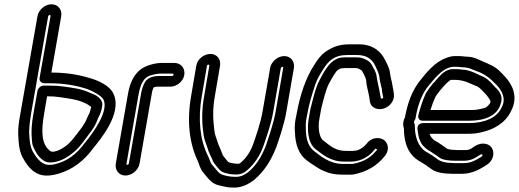

<svg xmlns="http://www.w3.org/2000/svg" viewBox="-20 -814 2424 897"><path d="M155 -389 136 -282C128 -237 125 -197 129 -160C130 -151 130 -138 137 -125C146 -104 158 -83 179 -67C187 -61 198 -55 214 -55C263 -55 303 -85 328 -106C358 -132 379 -166 400 -193C400 -194 402 -195 402 -195L417 -217C427 -232 435 -254 441 -268C450 -285 454 -298 456 -311L458 -322V-330C453 -364 409 -377 401 -380C363 -399 318 -404 275 -410C253 -413 237 -414 209 -414H184C169 -414 157 -400 155 -389ZM200 -364C227 -364 238 -363 259 -360C303 -354 345 -348 373 -334C381 -331 398 -322 406 -314C402 -299 400 -289 397 -284C389 -270 384 -253 375 -238L362 -218C341 -191 320 -161 299 -141C277 -123 250 -105 223 -105C222 -105 215 -108 214 -109C173 -140 172 -201 186 -282ZM212 -744C215 -744 217 -741 216 -738L165 -450C162 -435 175 -425 186 -425H212C275 -425 330 -416 378 -401C411 -391 457 -365 464 -348C488 -293 417 -196 377 -147L376 -146C341 -98 297 -60 233 -46C225 -44 219 -44 215 -44H213C179 -41 155 -70 138 -98C121 -123 118 -155 116 -197C117 -226 120 -252 125 -282L205 -738C206 -741 209 -744 212 -744ZM221 -794C190 -794 160 -768 155 -738L75 -282C69 -250 64 -217 65 -188C67 -143 69 -102 93 -66C109 -39 142 11 207 6C214 6 225 4 235 2C316 -16 374 -64 415 -121C449 -163 551 -283 511 -374C494 -415 436 -439 400 -449C349 -465 289 -475 221 -475H220L266 -738C271 -768 252 -794 221 -794Z M582 -50C581 -47 578 -44 575 -44C572 -44 570 -47 571 -50L628 -376C637 -425 654 -451 678 -460C689 -464 713 -470 725 -470H786C794 -470 791 -459 784 -459H722C705 -459 683 -456 666 -441C653 -430 646 -404 645 -401C642 -391 641 -387 639 -376ZM632 -50 689 -376C692 -394 693 -393 698 -406C703 -408 710 -409 713 -409H775C805 -409 836 -433 841 -464C846 -495 825 -520 795 -520H734C711 -520 684 -513 667 -506C611 -485 587 -430 578 -376L521 -50C516 -20 535 6 566 6C597 6 627 -20 632 -50Z M947 -507C947 -509 951 -512 954 -512C957 -512 958 -509 958 -507L934 -366C922 -301 923 -242 930 -194C933 -159 945 -140 951 -118C955 -103 964 -86 971 -71C973 -64 976 -57 980 -52L997 -31C1007 -19 1015 -11 1028 -7L1043 -3C1051 -1 1063 1 1075 1C1107 4 1126 -11 1135 -19C1168 -47 1195 -87 1211 -133C1225 -174 1247 -236 1256 -289L1292 -496C1293 -499 1296 -502 1299 -502C1302 -502 1304 -499 1303 -496L1267 -288C1258 -238 1235 -172 1221 -130C1199 -76 1175 -40 1141 -11C1122 4 1102 14 1075 12H1073C1061 12 1050 10 1040 8L1024 4C1006 -2 1003 -6 988 -24L970 -45C962 -56 959 -71 950 -89C914 -162 904 -259 923 -366ZM897 -507 873 -366C852 -247 865 -143 904 -62C910 -47 915 -26 928 -10L946 12C961 30 976 46 1003 52L1021 56C1032 59 1046 62 1063 62C1106 66 1143 46 1169 25C1214 -14 1244 -60 1268 -120L1269 -121C1284 -164 1307 -231 1317 -288L1353 -496C1358 -526 1339 -552 1308 -552C1277 -552 1247 -526 1242 -496L1206 -289C1198 -243 1177 -181 1163 -141C1150 -105 1130 -76 1107 -56C1105 -54 1099 -50 1096 -49H1086C1080 -49 1072 -51 1063 -52L1051 -55C1045 -58 1047 -56 1038 -67L1022 -87C1021 -88 1020 -91 1019 -94C1014 -108 1007 -124 1000 -140C992 -167 983 -183 981 -208C975 -255 973 -306 984 -366L1008 -507C1013 -538 993 -562 963 -562C933 -562 902 -538 897 -507Z M1453 -420C1463 -447 1474 -465 1489 -489C1514 -529 1541 -557 1603 -557H1648C1695 -557 1719 -536 1733 -507C1740 -493 1750 -470 1752 -458C1754 -434 1761 -413 1764 -398C1764 -387 1766 -383 1766 -381L1770 -360C1771 -356 1770 -355 1766 -354C1761 -352 1759 -354 1759 -357L1755 -377C1751 -404 1743 -431 1740 -454C1738 -476 1727 -492 1723 -499C1720 -505 1714 -521 1699 -530C1686 -538 1672 -546 1646 -546H1601C1585 -546 1565 -547 1546 -535C1537 -530 1526 -522 1514 -507C1496 -484 1485 -463 1473 -440C1452 -399 1443 -353 1432 -311C1432 -310 1431 -309 1431 -309L1422 -258C1417 -229 1418 -202 1421 -184C1425 -159 1433 -133 1457 -115C1488 -92 1524 -59 1588 -59H1618C1672 -59 1711 -89 1732 -118C1735 -121 1742 -116 1742 -114L1739 -111C1712 -78 1681 -59 1632 -49C1626 -48 1622 -48 1616 -48H1586C1551 -48 1525 -57 1504 -69L1490 -77C1481 -82 1461 -98 1450 -106C1422 -127 1411 -157 1409 -205C1408 -219 1408 -240 1411 -258L1416 -283C1424 -331 1439 -376 1453 -420ZM1627 -109H1597C1547 -109 1525 -131 1491 -157C1470 -172 1465 -220 1472 -258L1481 -308C1491 -348 1502 -394 1517 -424C1529 -445 1538 -463 1552 -481C1560 -490 1568 -496 1592 -496H1637C1653 -496 1653 -495 1668 -486C1674 -482 1689 -450 1690 -442C1692 -412 1701 -386 1705 -361L1708 -341C1713 -307 1747 -299 1773 -307C1799 -315 1825 -342 1820 -376L1817 -397C1816 -401 1815 -404 1815 -407C1815 -408 1814 -411 1814 -412C1811 -434 1804 -454 1802 -473C1800 -496 1786 -520 1779 -534C1760 -573 1722 -607 1657 -607H1612C1561 -607 1530 -592 1499 -571C1479 -557 1461 -532 1447 -509C1409 -450 1382 -372 1366 -283L1361 -258C1357 -237 1356 -214 1358 -194C1360 -141 1374 -94 1414 -64C1425 -56 1446 -41 1460 -33L1473 -25C1479 -21 1487 -17 1496 -14C1517 -4 1547 2 1578 2H1608C1616 2 1624 2 1632 1C1692 -11 1740 -38 1777 -84C1801 -112 1794 -145 1774 -160C1756 -173 1717 -175 1694 -144C1681 -127 1656 -110 1638 -110C1634 -110 1632 -109 1627 -109Z M2147 -488C2139 -488 2128 -491 2112 -491H2095C2063 -491 2039 -464 2031 -455C2012 -434 1990 -411 1972 -382C1971 -381 1970 -380 1970 -379C1955 -347 1944 -313 1935 -277C1932 -266 1935 -250 1955 -250H2173C2244 -250 2304 -273 2319 -329C2335 -373 2300 -400 2292 -408C2280 -421 2265 -441 2241 -454C2240 -454 2240 -455 2239 -455C2215 -464 2189 -482 2151 -488ZM2212 -409C2224 -402 2239 -385 2253 -370C2259 -363 2271 -346 2272 -339C2271 -337 2270 -335 2270 -333C2269 -329 2253 -312 2248 -311C2227 -305 2210 -300 2182 -300H1991C1998 -323 2006 -344 2015 -363C2028 -383 2044 -402 2065 -424C2074 -432 2083 -440 2086 -441H2103C2149 -441 2172 -425 2212 -409ZM2085 -53C2063 -53 2042 -59 2030 -66C2011 -80 1991 -94 1969 -106C1935 -127 1917 -175 1918 -229C1918 -235 1913 -240 1914 -245C1915 -250 1920 -255 1921 -260L1923 -271C1933 -328 1954 -379 1980 -411C2011 -448 2041 -485 2075 -497C2083 -500 2090 -502 2097 -502H2116C2124 -502 2138 -499 2153 -499C2174 -497 2186 -489 2206 -482C2248 -467 2270 -448 2301 -416C2324 -391 2346 -354 2324 -313C2324 -312 2323 -311 2323 -311C2301 -262 2240 -239 2171 -239H1960C1960 -239 1925 -242 1931 -206C1935 -179 1939 -147 1964 -126C1969 -122 1972 -118 1977 -115L1993 -105C2000 -100 2015 -90 2023 -85L2034 -77C2049 -66 2082 -63 2107 -63H2149C2168 -63 2189 -69 2204 -79C2223 -91 2227 -94 2231 -93C2235 -92 2235 -85 2231 -83C2203 -66 2181 -52 2147 -52H2105C2102 -52 2093 -53 2085 -53ZM2099 -114C2087 -114 2076 -116 2067 -120L2058 -127C2048 -134 2035 -143 2026 -149L2010 -158C1999 -167 1992 -173 1987 -189H2162C2187 -189 2207 -190 2233 -197C2287 -209 2342 -240 2368 -296C2406 -368 2366 -427 2341 -454C2325 -471 2303 -498 2271 -511C2261 -516 2247 -523 2231 -529C2215 -536 2192 -549 2163 -549C2153 -549 2141 -552 2124 -552H2105C2091 -552 2079 -549 2064 -543C2009 -523 1971 -473 1942 -437C1905 -391 1884 -332 1872 -266C1865 -253 1860 -233 1867 -215C1867 -141 1890 -91 1938 -62C1958 -51 1978 -37 1997 -23C2019 -7 2058 -2 2096 -2H2138C2188 -2 2226 -26 2253 -43C2298 -71 2294 -133 2249 -142C2216 -149 2188 -124 2182 -120C2179 -118 2168 -113 2158 -113H2116C2113 -113 2105 -114 2099 -114Z"/></svg>

Font: Blanket
Style: OutlineObl
Weight: 400
Foundry: Cannot Into Space Fonts
Version: Version 0.9